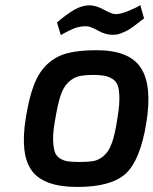

<svg xmlns="http://www.w3.org/2000/svg" viewBox="-20 -736 608 761"><path d="M206 -647Q243 -679 274 -697Q305 -715 336 -715Q362 -714 392 -697.5Q422 -681 436 -680Q456 -679 490 -693Q524 -707 536 -716L551 -663Q549 -662 535 -651Q521 -640 517 -637Q513 -634 501 -625.5Q489 -617 482 -614Q475 -611 464.5 -606Q454 -601 444.5 -599.5Q435 -598 426 -598Q398 -598 368 -615Q338 -632 321 -632Q310 -632 300.5 -630.5Q291 -629 284 -627Q277 -625 267 -620.5Q257 -616 252.5 -614Q248 -612 236.5 -605.5Q225 -599 221 -597ZM82 -267Q95 -349 115 -400.5Q135 -452 169 -483Q203 -514 248.5 -525.5Q294 -537 363 -537Q492 -537 538 -467.5Q584 -398 560 -249Q536 -101 478.5 -48Q421 5 286 5Q154 5 106.5 -59Q59 -123 82 -267ZM198 -258Q190 -214 190.5 -184Q191 -154 196.5 -136Q202 -118 217 -108.5Q232 -99 249.5 -96.5Q267 -94 295 -94Q332 -94 352 -98Q372 -102 391.5 -118.5Q411 -135 423 -168Q435 -201 444 -258Q452 -304 453 -335Q454 -366 449.5 -387Q445 -408 431.5 -419Q418 -430 399 -434.5Q380 -439 350 -439Q312 -439 290 -433Q268 -427 249 -408Q230 -389 219 -354Q208 -319 198 -258Z"/></svg>

Font: Exo
Style: DemiBoldItalic
Weight: 600
Designer: Natanael Gama
Version: Version 1